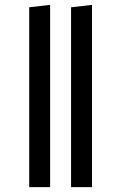

<svg xmlns="http://www.w3.org/2000/svg" viewBox="-20 -769 498 789"><path d="M186 -749V0H100V-739ZM358 -749V0H272V-739Z"/></svg>

Font: Fira Sans
Style: Regular
Weight: 400
Designer: Carrois Corporate & Edenspiekermann AG
Foundry: Carrois Corporate GbR & Edenspiekermann AG
Version: Version 4.106;PS 004.106;hotconv 1.0.70;makeotf.lib2.5.58329